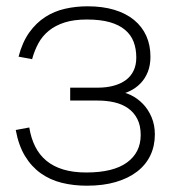

<svg xmlns="http://www.w3.org/2000/svg" viewBox="-20 -575 552 610"><path d="M256 15Q213.5 15 176.2 5.8Q139 -3.5 109.5 -24.5Q80 -45.5 59.5 -79.2Q39 -113 30 -162L73 -170Q78.5 -136 91.8 -109.5Q105 -83 127.2 -64.5Q149.5 -46 181 -36.5Q212.5 -27 254 -27Q340 -27 383.5 -58.8Q427 -90.5 427 -146Q427 -176.5 416.2 -197.2Q405.5 -218 387 -231Q368.5 -244 343.8 -249.8Q319 -255.5 291 -255.5H203V-296.5H291Q318 -296.5 340.5 -302.5Q363 -308.5 379.2 -320.2Q395.5 -332 404.2 -350Q413 -368 413 -392Q413 -420 404.5 -442.2Q396 -464.5 377.2 -480.2Q358.5 -496 328.8 -504.5Q299 -513 256 -513Q214.5 -513 185 -503.5Q155.5 -494 135 -477.2Q114.5 -460.5 102 -437.5Q89.5 -414.5 82 -387L39 -395Q51 -441 73 -471.8Q95 -502.5 123.8 -521Q152.5 -539.5 186.8 -547.2Q221 -555 258 -555Q306 -555 343.2 -543.8Q380.5 -532.5 406 -511.5Q431.5 -490.5 444.8 -461Q458 -431.5 458 -395Q458 -368 449.8 -347Q441.5 -326 427 -310.8Q412.5 -295.5 393 -286Q373.5 -276.5 351 -272.5L351.5 -284Q373.5 -283.5 395 -273.2Q416.5 -263 433.8 -245.2Q451 -227.5 461.5 -202.8Q472 -178 472 -148Q472 -111.5 457.8 -81.5Q443.5 -51.5 415.8 -30Q388 -8.5 348 3.2Q308 15 256 15Z"/></svg>

Font: Vela Sans GX ExtLt
Style: Regular
Weight: 200
Designer: Principal design: Mikhail Sharanda - project Manrope.
Design modification: Ravid Balaliev
Foundry: Mikhail Sharanda
Version: Version 1.001